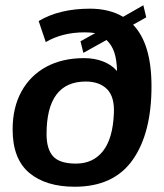

<svg xmlns="http://www.w3.org/2000/svg" viewBox="-20 -695 623 730"><path d="M28 -203Q28 -286 61.5 -347Q95 -408 156 -441Q217 -474 300 -474Q339 -474 371.5 -461.5Q404 -449 425 -425Q424 -468 414.5 -496Q405 -524 385 -543L297 -494L286 -538L342 -569Q324 -572 302 -572Q217 -572 154 -535L127 -615Q206 -662 322 -662Q396 -662 448 -631L525 -675L536 -629L486 -601Q556 -529 556 -367Q556 -188 484 -86.5Q412 15 264 15Q154 15 91 -38Q28 -91 28 -203ZM413 -264Q416 -327 387 -356Q358 -385 306 -385Q157 -385 157 -185Q157 -128 182 -100.5Q207 -73 269 -73Q334 -73 371.5 -120.5Q409 -168 413 -264Z"/></svg>

Font: Pridi Medium
Style: Regular
Weight: 500
Designer: Katatrad Team
Foundry: CadsonDemak
Version: Version 1.001